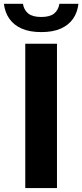

<svg xmlns="http://www.w3.org/2000/svg" viewBox="-63 -964 422 984"><path d="M66.5 0V-740H229V0ZM148.5 -799.5Q89 -799.5 48.2 -817.5Q7.5 -835.5 -15.2 -868.2Q-38 -901 -43 -944.5H54.5Q60 -912 82.2 -894.5Q104.5 -877 148.5 -877Q192.5 -877 214.2 -894.5Q236 -912 241.5 -944.5H339Q334 -900.5 311.5 -868Q289 -835.5 248.5 -817.5Q208 -799.5 148.5 -799.5Z"/></svg>

Font: Encode Sans SC Condensed Thin
Style: Bold
Weight: 700
Version: Version 3.002